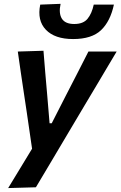

<svg xmlns="http://www.w3.org/2000/svg" viewBox="-20 -760 613 976"><path d="M21.5 196Q51 147.5 82.2 96.2Q113.5 45 143 -4Q136.5 -50 129.5 -96.8Q122.5 -143.5 116 -189.5L102.5 -279.5Q94.5 -333 86.2 -388.8Q78 -444.5 70.5 -498L201 -502Q205.5 -444.5 210.2 -389.2Q215 -334 220 -276.5L232 -133.5H243L316 -276.5Q345 -333 373 -387.2Q401 -441.5 429.5 -498H573Q549 -458 526.8 -420.5Q504.5 -383 478 -338.2Q451.5 -293.5 414 -231L330.5 -90.5Q274 4.5 234.5 71.2Q195 138 162.5 192ZM351.5 -561.5Q258.5 -561.5 213.2 -608.8Q168 -656 184.5 -736.5L288 -740.5Q277.5 -692.5 294.5 -665.2Q311.5 -638 357.5 -638Q403.5 -638 425.2 -664.8Q447 -691.5 456.5 -736.5H559Q541 -652 493.8 -606.8Q446.5 -561.5 351.5 -561.5Z"/></svg>

Font: Commissioner SemiBold
Style: Italic
Weight: 600
Italic angle: -12°
Designer: Kostas Bartsokas
Foundry: Kostas Bartsokas
Version: Version 1.000; ttfautohint (v1.8.3)